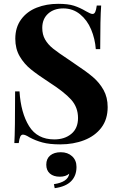

<svg xmlns="http://www.w3.org/2000/svg" viewBox="-20 -741 624 1004"><path d="M430 -682Q441 -676 449.5 -672Q458 -668 464 -668Q473 -668 478 -678.5Q483 -689 486 -712H509Q504 -645 504 -484H481Q477 -538 456.5 -587Q436 -636 398.5 -666.5Q361 -697 311 -697Q262 -697 231.5 -669.5Q201 -642 201 -595Q201 -560 216 -534Q231 -508 258 -486.5Q285 -465 341 -428L373 -406Q432 -367 466 -338Q500 -309 521.5 -270.5Q543 -232 543 -181Q543 -117 510 -73.5Q477 -30 420.5 -8Q364 14 295 14Q239 14 202 4Q165 -6 134 -23Q112 -37 100 -37Q91 -37 86 -26.5Q81 -16 78 7H55Q59 -56 59 -263H82Q89 -151 132 -81.5Q175 -12 264 -12Q318 -12 353 -41Q388 -70 388 -124Q388 -180 352 -220Q316 -260 238 -310Q178 -349 142 -378Q106 -407 83 -446.5Q60 -486 60 -538Q60 -598 90.5 -639.5Q121 -681 172 -701Q223 -721 284 -721Q336 -721 367 -711Q398 -701 430 -682ZM380 132Q380 178 352 206.5Q324 235 266 243L262 222Q336 211 342 167Q324 183 293 183Q260 183 241 166.5Q222 150 222 120Q222 89 242.5 72Q263 55 298 55Q334 55 357 76Q380 97 380 132Z"/></svg>

Font: Playfair Display SC
Style: Bold
Weight: 700
Designer: Claus Eggers Sørensen
Foundry: Claus Eggers Sørensen
Version: Version 1.200; ttfautohint (v1.6)